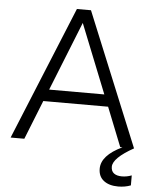

<svg xmlns="http://www.w3.org/2000/svg" viewBox="-61 -770 822 1033"><g transform="rotate(5 350.0 -254.0)"><path d="M525 -211H175L91 0H17L312 -720H388L683 -1L684 0Q573 62 573 109Q573 133 588.5 144.5Q604 156 631 156Q658 156 684 146V200Q653 212 616 212Q567 212 538 189.5Q509 167 509 125Q509 53 621 0H609ZM499 -275 350 -648 201 -275Z"/></g></svg>

Font: Aspekta 300
Style: Regular
Weight: 300
Designer: Ivo Dolenc
Version: Version 2.000